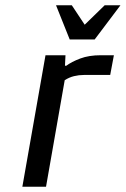

<svg xmlns="http://www.w3.org/2000/svg" viewBox="-20 -710 478 730"><path d="M65 0 153 -500H229L227 -460H232Q252 -475 285 -487.5Q318 -500 363 -500H413L399 -425H299Q280 -425 261.5 -420.5Q243 -416 226 -405L155 0ZM245 -560 193 -690H253L302 -616L378 -690H438L340 -560Z"/></svg>

Font: Cuprum
Style: Italic
Weight: 400
Italic angle: -10°
Designer: Jovanny Lemonad
Foundry: Jovanny Lemonad
Version: Version 3.000